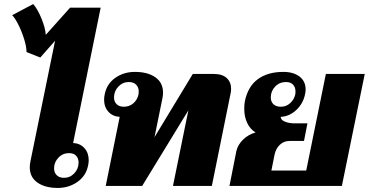

<svg xmlns="http://www.w3.org/2000/svg" viewBox="-20 -918 1821 948"><path d="M127 -92Q127 -105 130 -120L252 -717L179 -634L111 -661Q111 -687 99 -725.5Q87 -764 70 -797.5Q53 -831 40 -843L144 -898Q166 -873 185 -826Q204 -779 206 -746L326 -880H477L341 -212Q376 -210 397 -186.5Q418 -163 418 -127Q418 -115 415 -101Q405 -50 362.5 -20Q320 10 265 10Q203 10 165 -16.5Q127 -43 127 -92ZM368 -115Q368 -136 356 -149Q344 -162 321 -162Q290 -162 268.5 -139.5Q247 -117 247 -87Q247 -66 260 -53Q273 -40 296 -40Q326 -40 347 -62.5Q368 -85 368 -115Z M571 -341Q536 -343 515 -366.5Q494 -390 494 -426Q494 -439 497 -452Q507 -504 549 -533.5Q591 -563 646 -563Q709 -563 747 -536.5Q785 -510 785 -460Q785 -448 782 -433L743 -241L932 -553H1034Q1077 -553 1099 -533Q1121 -513 1121 -480Q1121 -466 1119 -459L1026 0H834L910 -373L682 0H502ZM664 -452Q665 -457 665 -466Q665 -487 652 -500Q639 -513 616 -513Q586 -513 564.5 -490.5Q543 -468 543 -437Q543 -416 556 -403.5Q569 -391 591 -391Q619 -391 638.5 -408Q658 -425 664 -452Z M1147 -172Q1154 -203 1180 -228.5Q1206 -254 1242 -264Q1215 -280 1200.5 -311Q1186 -342 1186 -380Q1186 -405 1189 -418Q1204 -491 1253 -527Q1302 -563 1379 -563Q1429 -563 1459 -540Q1489 -517 1489 -476Q1489 -464 1486 -452Q1477 -407 1443 -375Q1409 -343 1366 -341Q1366 -326 1386.5 -317.5Q1407 -309 1433 -309H1498L1481 -222H1410Q1381 -222 1361.5 -203Q1342 -184 1336 -156L1320 -76H1492L1589 -553H1781L1668 0H1113ZM1438 -452Q1439 -457 1439 -466Q1439 -487 1427 -500Q1415 -513 1392 -513Q1360 -513 1338.5 -490.5Q1317 -468 1317 -437Q1317 -416 1330 -403.5Q1343 -391 1367 -391Q1393 -391 1412.5 -408.5Q1432 -426 1438 -452Z"/></svg>

Font: Taviraj Black
Style: Italic
Weight: 900
Italic angle: -12°
Designer: Katatrad Team
Foundry: CadsonDemak
Version: Version 1.001